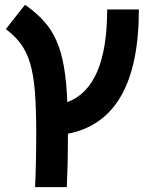

<svg xmlns="http://www.w3.org/2000/svg" viewBox="-20 -557 626 802"><path d="M126.5 224.6Q128.9 176.8 130.1 119.4Q131.3 62 131.3 -4.9Q131.3 -105.5 125.7 -174.8Q120.1 -244.1 106 -292Q91.8 -339.8 67.1 -373.5Q42.5 -407.2 4.4 -435.5L84.5 -537.1Q130.4 -504.9 162.6 -469.5Q194.8 -434.1 215.3 -388.2Q235.8 -342.3 246.8 -279.5Q257.8 -216.8 261.2 -130.4Q427.7 -191.9 427.7 -517.6H560.1Q560.1 -55.7 263.7 1.5Q263.7 66.4 262.5 122.1Q261.2 177.7 258.8 224.6Z"/></svg>

Font: CaskaydiaMono NF
Style: Bold
Weight: 700
Designer: Aaron Bell
Foundry: Saja Typeworks
Version: Version 2111.001; ttfautohint (v1.8.4);Nerd Fonts 3.1.1